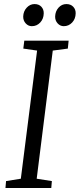

<svg xmlns="http://www.w3.org/2000/svg" viewBox="-20 -948 402 968"><path d="M7.5 0 10.5 -35 85 -47 167 -693 97.5 -703 102.5 -743H326L322 -703L246 -693L165 -47L241.5 -35L238.5 0ZM140.5 -816Q122.5 -816 109.5 -830.2Q96.5 -844.5 97 -865Q98 -891.5 114.8 -909.5Q131.5 -927.5 154 -927.5Q176 -927.5 188.5 -914Q201 -900.5 200.5 -880.5Q200 -853 182.8 -834.5Q165.5 -816 140.5 -816ZM301.5 -816Q283.5 -816 270.5 -830.2Q257.5 -844.5 258 -865Q259 -891.5 275.2 -909.5Q291.5 -927.5 314.5 -927.5Q336.5 -927.5 349.2 -914Q362 -900.5 361.5 -880.5Q361 -853 343.8 -834.5Q326.5 -816 301.5 -816Z"/></svg>

Font: Merriweather Light 18pt Light
Style: Italic
Weight: 300
Italic angle: -7.8°
Version: Version 2.101